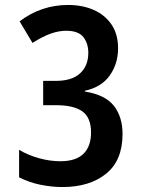

<svg xmlns="http://www.w3.org/2000/svg" viewBox="-20 -744 570 774"><path d="M232 10Q189 10 144 1Q99 -8 57 -29V-140Q94 -118 138 -106Q182 -94 223 -94Q286 -94 316.5 -124Q347 -154 347 -210Q347 -270 312 -295Q277 -320 205 -320H154V-418H206Q270 -418 303 -448.5Q336 -479 336 -531Q336 -569 316 -594.5Q296 -620 247 -620Q217 -620 184.5 -608.5Q152 -597 111 -571L59 -658Q146 -724 255 -724Q311 -724 356.5 -704.5Q402 -685 429 -646Q456 -607 456 -549Q456 -488 423 -440.5Q390 -393 322 -378V-375Q404 -362 439 -317.5Q474 -273 474 -204Q474 -97 407.5 -43.5Q341 10 232 10Z"/></svg>

Font: Noto Sans Mono Condensed SemiBold
Style: Regular
Weight: 600
Width: 3
Designer: Monotype Design Team
Foundry: Monotype Imaging Inc.
Version: Version 2.014